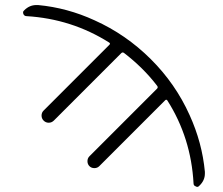

<svg xmlns="http://www.w3.org/2000/svg" viewBox="-20 -561 881 760"><path d="M791 119.1Q791 122.1 791 126Q791 153.3 769.5 173.8Q765.6 178.7 760.7 178.7Q757.8 178.7 754.9 176.8Q746.1 173.8 746.1 165Q736.3 -15.6 642.6 -163.1Q638.7 -168.9 633.8 -164.1L373 96.7Q365.2 104.5 353.5 104.5Q341.8 104.5 334 96.7Q326.2 88.9 326.2 77.1Q326.2 65.4 334 57.6L601.6 -210Q606.4 -214.8 602.5 -220.7Q574.2 -257.8 541 -290.5Q507.8 -323.2 470.7 -351.6Q464.8 -355.5 460 -350.6L193.4 -84Q184.6 -75.2 172.9 -75.2Q161.1 -75.2 152.8 -83.5Q144.5 -91.8 144.5 -103.5Q144.5 -115.2 152.3 -123L413.1 -383.8Q418 -388.7 412.1 -392.6Q263.7 -486.3 85 -497.1Q76.2 -497.1 72.3 -505.9Q71.3 -508.8 71.3 -511.7Q71.3 -516.6 76.2 -520.5Q96.7 -541 124 -541Q127 -541 130.9 -541Q246.1 -530.3 354.5 -480.5Q478.5 -424.8 576.7 -327.1Q674.8 -229.5 730.5 -105.5Q780.3 3.9 791 119.1Z"/></svg>

Font: Gen Jyuu Gothic P Light
Style: Regular
Weight: 200
Designer: [Source Han Sans]
Ryoko NISHIZUKA  (kana & ideographs); Paul D. Hunt (Latin, Greek & Cyrillic); Wenlong ZHANG  (bopomofo
Version: Version 1.002.20150607